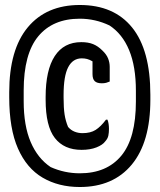

<svg xmlns="http://www.w3.org/2000/svg" viewBox="-20 -735 640 770"><path d="M300 -715Q437 -715 510 -624.5Q583 -534 583 -355V-335Q583 -165 508.5 -75Q434 15 300 15Q215 15 151 -22.5Q87 -60 52 -139.5Q17 -219 17 -345V-365Q17 -536 91.5 -625.5Q166 -715 300 -715ZM300 -660Q192 -660 133.5 -589.5Q75 -519 75 -372V-329Q75 -231 103 -165.5Q131 -100 183 -65Q239 -40 300 -40Q408 -40 466.5 -110.5Q525 -181 525 -328V-371Q525 -468 498 -533.5Q471 -599 419 -633Q362 -660 300 -660ZM306 -566Q334 -566 353.5 -558Q373 -550 390 -533Q407 -517 413.5 -500.5Q420 -484 420 -467V-408Q413 -405 406 -403Q399 -401 388 -401Q369 -401 360 -409.5Q351 -418 351 -438Q351 -453 351 -464Q351 -475 351 -489Q339 -496 329 -498.5Q319 -501 308 -501Q272 -501 253.5 -465.5Q235 -430 235 -354V-343Q235 -302 239 -276Q243 -250 253 -226Q264 -213 279 -207Q294 -201 311 -201Q343 -201 363.5 -214Q384 -227 405 -255H411Q414 -248 415.5 -238Q417 -228 417 -218Q417 -203 414.5 -191Q412 -179 402 -168Q392 -154 367 -144Q342 -134 307 -134Q237 -134 200 -181.5Q163 -229 163 -335V-346Q163 -454 199.5 -510Q236 -566 306 -566Z"/></svg>

Font: Recursive Sn Csl St Med
Style: Regular
Weight: 500
Version: Version 1.079;hotconv 1.0.112;makeotfexe 2.5.65598; ttfautoh